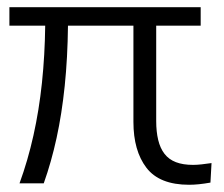

<svg xmlns="http://www.w3.org/2000/svg" viewBox="-20 -507 619 531"><path d="M503 4Q421 4 385 -43Q349 -90 349 -170V-436H168Q167 -347 159 -269.5Q151 -192 136.5 -125.5Q122 -59 101 0H34Q57 -63 72.5 -132.5Q88 -202 96 -278Q104 -354 105 -436H6V-487H535V-436H412V-172Q412 -143 417.5 -120Q423 -97 435 -81.5Q447 -66 466.5 -58.5Q486 -51 514 -51Q525 -51 538 -52.5Q551 -54 565 -56L562 -2Q545 1 530.5 2.5Q516 4 503 4Z"/></svg>

Font: Nunito Sans 11pt Light
Style: Regular
Weight: 300
Version: Version 3.101;gftools[0.9.27]